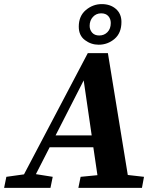

<svg xmlns="http://www.w3.org/2000/svg" viewBox="-49 -916 757 936"><path d="M-29 0 -18 -54 68 -66 379 -657H477L574 -63L653 -54L643 0H333L344 -54L426 -62L406 -198H193L126 -67L208 -54L197 0ZM222 -256H398L359 -524ZM432 -698Q395 -698 365 -720.5Q335 -743 335 -786Q335 -838 369.5 -867Q404 -896 447 -896Q489 -896 516 -872.5Q543 -849 543 -809Q543 -755 509.5 -726.5Q476 -698 432 -698ZM435 -743Q459 -743 475 -759.5Q491 -776 491 -804Q491 -824 479 -837.5Q467 -851 444 -851Q420 -851 404 -833.5Q388 -816 388 -790Q388 -771 400 -757Q412 -743 435 -743Z"/></svg>

Font: Source Serif Pro
Style: Bold Italic
Weight: 700
Italic angle: -12°
Designer: Frank Grießhammer
Foundry: Adobe Systems Incorporated
Version: Version 3.001;hotconv 1.0.111;makeotfexe 2.5.65597